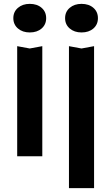

<svg xmlns="http://www.w3.org/2000/svg" viewBox="-20 -809 576 994"><path d="M69 -570 134 -558 199 -570V0H69ZM134 -641Q97 -641 73 -661.5Q49 -682 49 -715Q49 -748 73 -768.5Q97 -789 134 -789Q172 -789 195.5 -768.5Q219 -748 219 -715Q219 -682 195.5 -661.5Q172 -641 134 -641ZM337 -570 402 -558 467 -570V165H337ZM402 -641Q365 -641 341 -661.5Q317 -682 317 -715Q317 -748 341 -768.5Q365 -789 402 -789Q440 -789 463.5 -768.5Q487 -748 487 -715Q487 -682 463.5 -661.5Q440 -641 402 -641Z"/></svg>

Font: Unbounded
Style: Regular
Weight: 400
Designer: Luke Prowse, Jean-Baptiste Morizot, Fátima Lázaro, Florian Runge
Foundry: NaN
Version: Version 1.701;gftools[0.9.28.dev5+ged2979d]